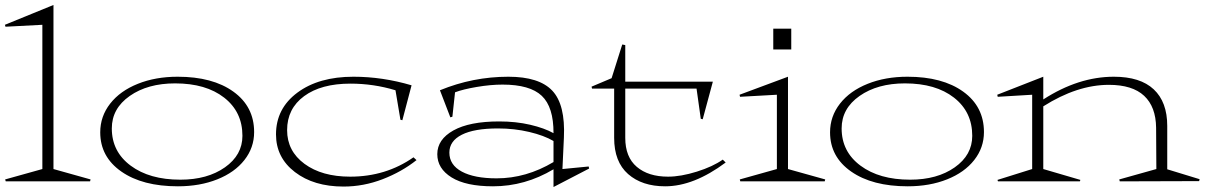

<svg xmlns="http://www.w3.org/2000/svg" viewBox="-53 -733 4887 776"><path d="M-30.8 -625 -33.2 -632.8 163.1 -712.9V-49.8L313 -7.8L311 0H-29.8L-32.2 -7.8L118.2 -49.8V-632.8Z M666 20Q522.9 20 437.5 -39.6Q352.1 -99.1 352.1 -198.2Q352.1 -262.7 392.3 -314.2Q432.6 -365.7 504.2 -394.3Q575.7 -422.9 665 -422.9Q806.6 -422.9 890.4 -362.5Q974.1 -302.2 974.1 -199.2Q974.1 -136.2 934.8 -86.2Q895.5 -36.1 825.2 -8.1Q754.9 20 666 20ZM398.9 -213.9Q398.9 -120.1 475.1 -63.5Q551.3 -6.8 675.8 -6.8Q785.2 -6.8 856 -56.6Q926.8 -106.4 926.8 -184.1Q926.8 -280.8 853 -338.4Q779.3 -396 654.8 -396Q543.9 -396 471.4 -345.2Q398.9 -294.4 398.9 -213.9Z M1630.4 -85.9Q1570.8 -38.6 1493.7 -8.8Q1416.5 21 1335.4 21Q1215.3 21 1138.9 -37.6Q1062.5 -96.2 1062.5 -189.9Q1062.5 -294.4 1148.9 -358.6Q1235.4 -422.9 1375.5 -422.9Q1493.2 -422.9 1610.4 -388.2L1573.2 -247.1L1565.4 -249L1545.4 -368.2Q1457 -395 1363.3 -395Q1245.1 -395 1176.3 -344.5Q1107.4 -293.9 1107.4 -207Q1107.4 -122.6 1177.7 -70.8Q1248 -19 1362.3 -19Q1506.3 -19 1618.2 -97.2Z M1714.4 -109.9Q1714.4 -169.4 1779.5 -205.8Q1844.7 -242.2 1964.4 -242.2Q2032.2 -242.2 2089.8 -228.8Q2147.5 -215.3 2184.1 -194.8Q2184.6 -300.3 2136.7 -345.7Q2088.9 -391.1 1978 -391.1Q1930.2 -391.1 1874 -381.6Q1817.9 -372.1 1786.1 -359.9L1775.4 -261.2L1767.1 -258.8L1725.1 -368.2Q1858.4 -422.9 2001.5 -422.9Q2126 -422.9 2179.2 -366.5Q2232.4 -310.1 2226.1 -176.8L2220.2 -49.8L2326.2 -60.1L2328.1 -51.8L2184.1 22.9V-48.8Q2068.8 20 1939.5 20Q1830.1 20 1772.2 -15.9Q1714.4 -51.8 1714.4 -109.9ZM1763.2 -116.2Q1763.2 -66.4 1813.7 -39.3Q1864.3 -12.2 1954.1 -12.2Q2073.7 -12.2 2184.1 -78.1V-163.1Q2146 -185.5 2085.9 -199.7Q2025.9 -213.9 1959.5 -213.9Q1863.8 -213.9 1813.5 -188.5Q1763.2 -163.1 1763.2 -116.2Z M2337.9 -382.8 2418.9 -417 2461.9 -553.2 2474.1 -550.8V-402.8H2828.1L2787.1 -251L2779.3 -252.9L2762.2 -375H2474.1V-175.8Q2474.1 -98.1 2520.8 -58.6Q2567.4 -19 2647 -19Q2698.7 -19 2763.4 -39.3Q2828.1 -59.6 2868.2 -87.9L2879.9 -76.2Q2751 20 2635.3 20Q2542 20 2485.6 -29.5Q2429.2 -79.1 2429.2 -175.8V-375H2339.8Z M3131.8 -49.8 3282.2 -7.8 3280.3 0H2939L2937 -7.8L3086.9 -49.8V-350.1L2938 -341.8L2936 -350.1L3131.8 -422.9ZM3072.3 -533.2V-617.2H3145V-533.2Z M3615.7 20Q3472.7 20 3387.2 -39.6Q3301.8 -99.1 3301.8 -198.2Q3301.8 -262.7 3342 -314.2Q3382.3 -365.7 3453.9 -394.3Q3525.4 -422.9 3614.7 -422.9Q3756.3 -422.9 3840.1 -362.5Q3923.8 -302.2 3923.8 -199.2Q3923.8 -136.2 3884.5 -86.2Q3845.2 -36.1 3774.9 -8.1Q3704.6 20 3615.7 20ZM3348.6 -213.9Q3348.6 -120.1 3424.8 -63.5Q3501 -6.8 3625.5 -6.8Q3734.9 -6.8 3805.7 -56.6Q3876.5 -106.4 3876.5 -184.1Q3876.5 -280.8 3802.7 -338.4Q3729 -396 3604.5 -396Q3493.7 -396 3421.1 -345.2Q3348.6 -294.4 3348.6 -213.9Z M3979.5 -341.8 3977.5 -350.1 4163.6 -422.9V-331.1Q4305.7 -422.9 4448.7 -422.9Q4555.7 -422.9 4610.1 -371.8Q4664.6 -320.8 4664.6 -224.1V-48.8L4795.4 -8.8L4793.5 -1L4472.7 0L4470.7 -7.8L4620.6 -49.8L4619.6 -216.8Q4618.7 -301.3 4571.3 -345.7Q4523.9 -390.1 4428.7 -390.1Q4300.8 -390.1 4163.6 -303.2V-49.8L4313.5 -5.9L4311.5 0H3980.5L3978.5 -5.9L4118.7 -49.8V-350.1Z"/></svg>

Font: Halibut Exp Thin
Style: Regular
Weight: 250
Width: 7
Designer: Matteo Maggi
Foundry: Collletttivo
Version: Version 3.080 | FøM Fix